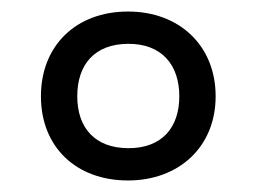

<svg xmlns="http://www.w3.org/2000/svg" viewBox="-20 -744 445 333"><path d="M202 -431C290 -431 354 -489 354 -577C354 -665 291 -724 202 -724C112 -724 51 -665 51 -577C51 -489 112 -431 202 -431ZM203 -487C144 -487 114 -523 114 -577C114 -631 143 -668 203 -668C260 -668 291 -632 291 -577C291 -523 261 -487 203 -487Z"/></svg>

Font: Noto Sans Devanagari SemiCondensed
Style: Regular
Weight: 400
Width: 4
Designer: Jelle Bosma - Monotype Design Team
Foundry: Monotype Imaging Inc.
Version: Version 2.004